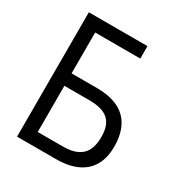

<svg xmlns="http://www.w3.org/2000/svg" viewBox="-165 -818 881 936"><g transform="rotate(30 275.0 -350.0)"><path d="M65 -700V0H286C423 0 500 -68 500 -193C500 -292 462 -400 284 -400H141V-630H395V-700ZM141 -330H281C376 -330 422 -295 422 -204C422 -109 375 -70 281 -70H141Z"/></g></svg>

Font: Mint Spirit
Style: Regular
Weight: 400
Designer: HARENDAL Hirwen
Foundry: Arkandis Digital Foundry.
Version: Version 1.004;FFEdit